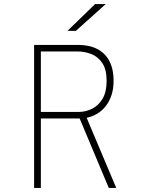

<svg xmlns="http://www.w3.org/2000/svg" viewBox="-20 -920 690 940"><path d="M147 0V-700H366Q389.5 -700 413.8 -695Q438 -690 460 -678Q482 -666 499 -646Q516 -626 526 -595.8Q536 -565.5 536 -524Q536 -485.5 526.2 -455.5Q516.5 -425.5 500 -403.5Q483.5 -381.5 462.2 -367.5Q441 -353.5 418 -346.8Q395 -340 373 -340H180V0ZM512.5 0 364.5 -353 398.5 -357 549 0ZM180 -372H366Q398.5 -372 429.8 -387Q461 -402 481.5 -435.5Q502 -469 502 -524Q502 -581 480.2 -612.2Q458.5 -643.5 426 -655.8Q393.5 -668 361 -668H180ZM351.5 -769H310.5L445.5 -900H497.5Z"/></svg>

Font: Trispace Thin Thin
Style: Regular
Weight: 250
Version: Version 1.210